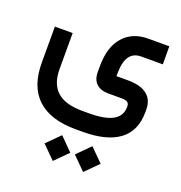

<svg xmlns="http://www.w3.org/2000/svg" viewBox="-143 -506 989 1051"><g transform="rotate(20 352.0 20.0)"><path d="M381.3 349.1 456.1 273.9 531.2 349.1 456.1 424.3ZM204.6 349.1 279.8 273.9 354.5 349.1 279.8 424.3ZM344.7 -152.3Q344.7 -263.7 397.7 -323.7Q450.7 -383.8 542 -383.8H654.8H664.6V-374L665 -288.6V-278.8H655.3H539.6Q495.6 -278.8 472.9 -248.3Q450.2 -217.8 448.7 -152.3V-131.3H517.1Q588.9 -131.3 626.7 -101.8Q664.6 -72.3 664.6 -14.2V0Q664.6 108.9 592 163.6Q519.5 218.3 378.4 218.3H337.4Q190.4 218.3 114.7 147.9Q39.1 77.6 39.1 -61V-261.2V-271H48.8H132.8H142.6V-261.2V-61Q142.6 25.9 190.7 68.6Q238.8 111.3 337.4 111.3H378.4Q561 111.3 561 8.8V2.9Q561 -12.2 551.3 -19.5Q541.5 -26.9 517.1 -26.9H439.9Q394.5 -26.9 369.6 -50Q344.7 -73.2 344.7 -117.2Z"/></g></svg>

Font: Shabnam Medium FD
Style: Medium-FD
Weight: 500
Foundry: DejaVu fonts team - Redesigned by Saber Rastikerdar - Based on Vazir font
Version: Version 5.0.0